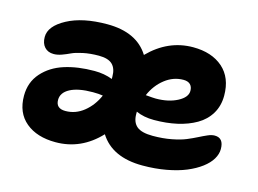

<svg xmlns="http://www.w3.org/2000/svg" viewBox="-77 -653 1072 797"><g transform="rotate(15 458.5 -254.5)"><path d="M212.9 9.8Q132.8 9.8 85 -30Q37.1 -69.8 37.1 -143.1Q37.1 -201.2 72.8 -241.5Q108.4 -281.7 165 -299.8Q221.7 -317.9 293.9 -317.9Q335.9 -317.9 371.1 -304.2V-314Q371.1 -349.1 353 -366.5Q335 -383.8 294.9 -383.8Q257.3 -383.8 226.6 -377.2Q195.8 -370.6 179.7 -362.8Q163.6 -355 145.3 -348.4Q127 -341.8 110.8 -341.8Q85.9 -341.8 71.5 -357.7Q57.1 -373.5 57.1 -400.9Q57.1 -447.8 123.3 -483.4Q189.5 -519 294.9 -519Q421.9 -519 474.1 -435.1Q556.6 -519 664.1 -519Q744.1 -519 792 -477.1Q839.8 -435.1 839.8 -357.9Q839.8 -314 819.6 -280.3Q799.3 -246.6 763.9 -226.1Q728.5 -205.6 682.9 -195.3Q637.2 -185.1 584 -185.1Q539.6 -185.1 506.8 -200.2V-189.9Q506.8 -154.8 527.3 -137.5Q547.9 -120.1 596.2 -120.1Q639.6 -120.1 676.5 -127.2Q713.4 -134.3 737.3 -144.3Q761.2 -154.3 780.3 -164.1Q799.3 -173.8 815.7 -180.9Q832 -188 845.2 -188Q883.8 -188 883.8 -140.1Q883.8 -118.7 871.1 -97.2Q858.4 -75.7 832.8 -56.4Q807.1 -37.1 772 -22.5Q736.8 -7.8 689 1Q641.1 9.8 586.9 9.8Q456.1 9.8 402.8 -75.2Q322.8 9.8 212.9 9.8ZM660.2 -377.9Q616.7 -377.9 580.6 -349.6Q544.4 -321.3 524.9 -275.9Q558.6 -272.9 567.9 -272.9Q622.6 -272.9 660.9 -293Q699.2 -313 699.2 -340.8Q699.2 -358.4 689.2 -368.2Q679.2 -377.9 660.2 -377.9ZM178.2 -163.1Q178.2 -126 219.2 -126Q262.7 -126 298.1 -154.5Q333.5 -183.1 353 -228Q336.4 -231 310.1 -231Q247.1 -231 212.6 -212.6Q178.2 -194.3 178.2 -163.1Z"/></g></svg>

Font: Shantell Sans Irregular
Style: Bold
Weight: 700
Designer: Stephen Nixon, Anya Danilova, Shantell Martin
Foundry: Arrow Type
Version: Version 1.006;[9816181b4]